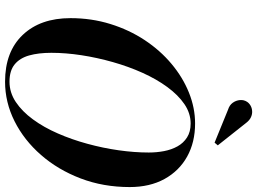

<svg xmlns="http://www.w3.org/2000/svg" viewBox="-152 -880 1041 778"><g transform="rotate(90 369.0 -490.5)"><path d="M310.5 10Q189 10 121 -61.5Q53 -133 53 -255Q53 -340.5 76.8 -416.8Q100.5 -493 142 -555.8Q183.5 -618.5 238 -664.2Q292.5 -710 354.5 -735Q416.5 -760 480 -760Q556 -760 614 -727.8Q672 -695.5 704.8 -636Q737.5 -576.5 737.5 -495Q737.5 -388 702.5 -296.2Q667.5 -204.5 607.5 -135.8Q547.5 -67 470.8 -28.5Q394 10 310.5 10ZM310.5 -8Q354.5 -8 392.8 -33.5Q431 -59 463.2 -103Q495.5 -147 520.2 -203.8Q545 -260.5 562.2 -323.8Q579.5 -387 588.5 -450.8Q597.5 -514.5 597.5 -572.5Q597.5 -604 591.8 -634.2Q586 -664.5 572.5 -688.8Q559 -713 536.2 -727.5Q513.5 -742 480 -742Q438.5 -742 401.5 -716.8Q364.5 -691.5 332.2 -647.5Q300 -603.5 274.5 -546.8Q249 -490 231 -426.5Q213 -363 203.2 -299.2Q193.5 -235.5 193.5 -177.5Q193.5 -125.5 204.2 -87.5Q215 -49.5 240.5 -28.8Q266 -8 310.5 -8ZM557.5 -839 424 -893.5Q406 -899 396.2 -912.2Q386.5 -925.5 385 -941.5Q383.5 -957.5 392 -970.5Q397.5 -979 407.5 -984.8Q417.5 -990.5 429.8 -991.2Q442 -992 454.2 -986.5Q466.5 -981 477 -967.5L568.5 -852Z"/></g></svg>

Font: Bodoni Moda 11pt SemiBold
Style: Italic
Weight: 600
Italic angle: -13°
Designer: Owen Earl
Foundry: indestructible type
Version: Version 2.004